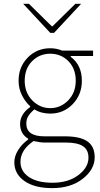

<svg xmlns="http://www.w3.org/2000/svg" viewBox="-20 -740 520 994"><path d="M250 233.9Q159.2 233.9 106.7 197.3Q54.2 160.6 54.2 100.1Q54.2 68.8 73.5 37.6Q92.8 6.3 126 -18.1V-22Q84 -46.9 84 -98.1Q84 -148.9 136.2 -186V-189.9Q111.3 -211.9 93.8 -246.6Q76.2 -281.2 76.2 -321.8Q76.2 -393.6 123.5 -441.9Q170.9 -490.2 240.2 -490.2Q272.5 -490.2 301.8 -478H461.9V-450.2H346.2V-445.8Q403.8 -402.8 403.8 -321.8Q403.8 -250 356.4 -200.9Q309.1 -151.9 240.2 -151.9Q192.4 -151.9 158.2 -173.8Q138.7 -157.7 127.4 -140.6Q116.2 -123.5 116.2 -100.1Q116.2 -34.2 210 -34.2H315.9Q395.5 -34.2 432.9 -7.8Q470.2 18.6 470.2 74.2Q470.2 137.2 408.4 185.5Q346.7 233.9 250 233.9ZM372.1 -321.8Q372.1 -384.8 334 -423.3Q295.9 -461.9 240.2 -461.9Q184.6 -461.9 146.2 -423.3Q107.9 -384.8 107.9 -321.8Q107.9 -260.3 147.2 -220.2Q186.5 -180.2 240.2 -180.2Q293.9 -180.2 333 -220.2Q372.1 -260.3 372.1 -321.8ZM252 206.1Q333.5 206.1 385.7 166.5Q438 127 438 76.2Q438 35.2 409.2 16.6Q380.4 -2 321.8 -2H211.9Q188.5 -2 153.8 -9.8Q85.9 36.1 85.9 98.1Q85.9 147 129.9 176.5Q173.8 206.1 252 206.1ZM240.2 -569.8 100.1 -720.2H129.9L248 -604H252L370.1 -720.2H399.9L259.8 -569.8Z"/></svg>

Font: Source Sans 3 ExtraLight
Style: Regular
Weight: 200
Designer: Paul D. Hunt
Foundry: Adobe
Version: Version 3.052;hotconv 1.1.0;makeotfexe 2.6.0